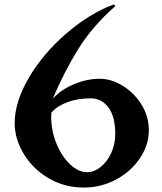

<svg xmlns="http://www.w3.org/2000/svg" viewBox="-20 -823 730 863"><path d="M46 -269Q46 -366 110.5 -475Q175 -584 278.5 -673Q382 -762 491 -803L499 -796Q396 -706 332 -603Q268 -500 217 -379Q254 -420 312.5 -444.5Q371 -469 428 -469Q480 -469 531.5 -437.5Q583 -406 616 -353Q649 -300 649 -238Q649 -172 609.5 -112.5Q570 -53 502.5 -16.5Q435 20 357 20Q269 20 197.5 -22.5Q126 -65 86 -132.5Q46 -200 46 -269ZM371 -49Q403 -49 432.5 -72.5Q462 -96 480 -135.5Q498 -175 498 -220Q498 -300 467 -340.5Q436 -381 387 -381Q331 -381 285 -364.5Q239 -348 211 -317L210 -299Q210 -235 234 -177Q258 -119 295.5 -84Q333 -49 371 -49Z"/></svg>

Font: Tiejili SC
Style: Regular
Weight: 400
Designer: Buernia
Foundry: Ershou Xiaoxi Press
Version: Version 1.100